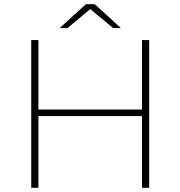

<svg xmlns="http://www.w3.org/2000/svg" viewBox="-20 -890 855 910"><path d="M653 0V-340H162V0H128V-700H162V-371H653V-700H687V0ZM263 -757 387 -870H429L553 -757H516L408 -847L300 -757Z"/></svg>

Font: Montserrat Thin ExtraLight
Style: Regular
Weight: 250
Version: Version 9.000